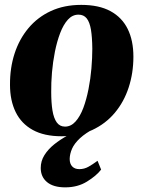

<svg xmlns="http://www.w3.org/2000/svg" viewBox="-20 -558 602 806"><path d="M321 -537.5Q395.5 -537.5 443.8 -511.2Q492 -485 516 -436.5Q540 -388 540 -320Q540 -251.5 520.2 -191Q500.5 -130.5 462 -84.5Q423.5 -38.5 367.2 -12.2Q311 14 238.5 14Q165.5 14 117.5 -12.5Q69.5 -39 45.8 -87.5Q22 -136 22 -202Q21.5 -272.5 41.2 -333.2Q61 -394 99.5 -440Q138 -486 193.8 -511.8Q249.5 -537.5 321 -537.5ZM309.5 -496.5Q284 -496.5 265 -475.5Q246 -454.5 232.5 -419Q219 -383.5 210.5 -340.8Q202 -298 198.2 -254Q194.5 -210 195 -172Q195 -127 200.2 -94.5Q205.5 -62 218.2 -44.2Q231 -26.5 253 -26.5Q278 -26.5 297.2 -48Q316.5 -69.5 329.8 -105Q343 -140.5 351.5 -183.8Q360 -227 363.8 -271.2Q367.5 -315.5 367.5 -353.5Q367 -402 361.8 -433.5Q356.5 -465 344 -480.8Q331.5 -496.5 309.5 -496.5ZM254 228.5Q204 228.5 177.5 206.5Q151 184.5 151 147Q151 118 166.5 93.2Q182 68.5 207.5 48Q233 27.5 263.8 11Q294.5 -5.5 325 -18.5L343 -32L381 -21.5Q339 0.5 315.5 22.5Q292 44.5 282.5 66.2Q273 88 272.5 109Q272.5 129.5 283.2 140.8Q294 152 313 152Q333.5 152 351 142.2Q368.5 132.5 389.5 117L404.5 154Q384.5 180 345.2 204.2Q306 228.5 254 228.5Z"/></svg>

Font: Merriweather 96pt Black
Style: Italic
Weight: 900
Italic angle: -7.8°
Version: Version 2.101